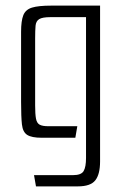

<svg xmlns="http://www.w3.org/2000/svg" viewBox="-20 -490 436 683"><path d="M108 173 101 133H240Q269 133 277.5 118.5Q286 104 286 72V-429H159Q131 -429 119.5 -422Q108 -415 106.5 -398.5Q105 -382 105 -353V-115Q105 -84 108 -68Q111 -52 121 -46.5Q131 -41 152 -41H255L248 0H128Q93 0 77 -10Q61 -20 58 -47.5Q55 -75 55 -127V-377Q55 -416 63 -436Q71 -456 94 -463Q117 -470 162 -470H336V84Q336 130 319 151.5Q302 173 257 173Z"/></svg>

Font: Smooch Sans Thin
Style: Regular
Weight: 400
Version: Version 1.010